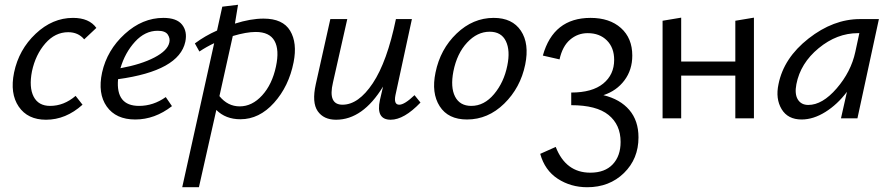

<svg xmlns="http://www.w3.org/2000/svg" viewBox="-20 -496 3731 805"><path d="M333 -331Q308 -361 266 -361Q211 -361 170 -314Q129 -267 114 -197Q101 -130 121 -91Q141 -52 190 -52Q248 -52 297 -94L326 -57Q256 6 173 6Q96 6 58.5 -49Q21 -104 39 -192Q59 -288 129.5 -354.5Q200 -421 286 -421Q354 -421 384 -379Z M665 -421Q721 -421 743.5 -392.5Q766 -364 757 -321Q731 -199 475 -164Q465 -52 563 -52Q623 -52 675 -89L701 -51Q629 5 547 5Q466 5 427.5 -49.5Q389 -104 408 -192Q429 -286 503 -353.5Q577 -421 665 -421ZM690 -318Q694 -335 683.5 -351Q673 -367 641 -367Q588 -367 546 -321Q504 -275 485 -210Q572 -226 627.5 -255Q683 -284 690 -318Z M1085 -418Q1166 -418 1196.5 -367Q1227 -316 1211 -235Q1191 -134 1129 -65Q1067 4 988 4Q926 4 887 -35L814 289H744L878 -315Q846 -300 816 -280L797 -314Q840 -346 890 -368L912 -468L978 -476L965 -397Q1031 -418 1085 -418ZM1137 -217Q1152 -287 1131 -324.5Q1110 -362 1052 -362Q1013 -362 956 -345L900 -93Q935 -50 985 -50Q1037 -50 1079 -96Q1121 -142 1137 -217Z M1718 -97 1743 -66Q1674 6 1618 6Q1555 6 1573 -77L1586 -133Q1501 6 1389 6Q1337 6 1312 -30Q1287 -66 1304 -143L1365 -416H1436L1376 -150Q1354 -57 1416 -57Q1483 -57 1543 -147Q1603 -237 1640 -416H1707L1638 -97Q1630 -57 1654 -57Q1676 -57 1718 -97Z M1938 5Q1859 5 1823.5 -50.5Q1788 -106 1806 -192Q1826 -290 1894.5 -355.5Q1963 -421 2050 -421Q2128 -421 2164 -367Q2200 -313 2182 -225Q2162 -128 2094 -61.5Q2026 5 1938 5ZM1956 -52Q2010 -52 2051.5 -101.5Q2093 -151 2107 -221Q2120 -284 2101 -323.5Q2082 -363 2033 -363Q1981 -363 1938.5 -317.5Q1896 -272 1881 -197Q1868 -130 1888 -91Q1908 -52 1956 -52Z M2510 -97Q2580 -80 2618.5 -35Q2657 10 2657 80Q2657 170 2596 229.5Q2535 289 2442 289Q2373 289 2318.5 253.5Q2264 218 2245 149L2310 120Q2352 228 2455 228Q2516 228 2549 193Q2582 158 2582 99Q2582 27 2531.5 -14Q2481 -55 2375 -55V-108Q2463 -108 2509 -145.5Q2555 -183 2555 -245Q2555 -296 2524.5 -326.5Q2494 -357 2444 -357Q2402 -357 2370 -329.5Q2338 -302 2326 -247L2256 -263Q2300 -421 2456 -421Q2536 -421 2583.5 -378.5Q2631 -336 2631 -263Q2631 -203 2598 -159Q2565 -115 2510 -97Z M3063 -409 3141 -422V0H3063V-179H2836V0H2758V-409L2836 -422V-238H3063Z M3586 -416H3665L3575 0H3506L3531 -111Q3491 -58 3440.5 -26.5Q3390 5 3341 5Q3283 5 3257 -38.5Q3231 -82 3244 -143Q3266 -253 3370 -334.5Q3474 -416 3586 -416ZM3369 -56Q3428 -56 3488 -125.5Q3548 -195 3566 -278L3583 -357H3577Q3489 -357 3412.5 -294Q3336 -231 3319 -143Q3311 -102 3325 -79Q3339 -56 3369 -56Z"/></svg>

Font: EauTestInfant Medium
Style: Italic
Weight: 500
Italic angle: -12°
Designer: Christian Thalmann (Catharsis Fonts)
Version: Version 0.001;PS 000.001;hotconv 1.0.88;makeotf.lib2.5.64775